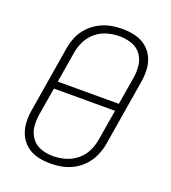

<svg xmlns="http://www.w3.org/2000/svg" viewBox="-137 -844 849 954"><g transform="rotate(20 288.0 -367.5)"><path d="M237 8Q268 8 299.5 2Q331 -4 361 -20.5Q391 -37 413.5 -62.5Q436 -88 449 -118.5Q462 -149 467 -180L524 -525Q530 -559 528.5 -593Q527 -627 513 -657Q499 -687 473.5 -707Q448 -727 415.5 -735Q383 -743 349 -743Q317 -743 285.5 -737Q254 -731 224 -714.5Q194 -698 171 -673Q148 -648 135.5 -617.5Q123 -587 118 -555L61 -210Q55 -176 57 -142Q59 -108 72.5 -78.5Q86 -49 111.5 -28.5Q137 -8 169.5 0Q202 8 237 8ZM457 -387H134L161 -549Q166 -581 181 -611.5Q196 -642 223.5 -664.5Q251 -687 283.5 -695.5Q316 -704 348 -704Q381 -704 412 -693Q443 -682 461.5 -656.5Q480 -631 483.5 -598Q487 -565 481 -531ZM237 -31Q204 -31 173 -42Q142 -53 123.5 -79Q105 -105 101.5 -137.5Q98 -170 104 -204L128 -348H451L424 -186Q419 -154 404 -123.5Q389 -93 361.5 -71Q334 -49 301.5 -40Q269 -31 237 -31Z"/></g></svg>

Font: Iosevka Sparkle XLtObl
Style: Regular
Weight: 200
Italic angle: -9°
Designer: Belleve Invis
Foundry: Belleve Invis
Version: Version 4.5.0; ttfautohint (v1.8.3)